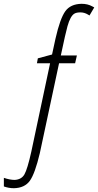

<svg xmlns="http://www.w3.org/2000/svg" viewBox="-50 -744 513 1004"><path d="M409.7 -668Q391.1 -679.2 370.6 -679.2Q350.1 -679.2 339.4 -672.9Q317.9 -660.6 302.7 -606.4Q293.5 -574.2 268.1 -454.1H352.1L342.8 -413.1H258.8L158.2 57.1Q132.8 164.1 106 201.4Q79.1 238.8 22.9 240.2Q-3.9 240.2 -29.8 231V186Q2 196.8 26.9 196.8Q62.5 194.8 77.9 167.7Q93.3 140.6 113.8 48.8L211.9 -413.1H143.1L147.9 -439L222.2 -459L240.2 -542Q264.2 -647.5 291.5 -685.3Q318.8 -723.1 377 -724.1Q408.2 -724.1 432.1 -710.9L442.9 -705.1L418 -663.1Z"/></svg>

Font: Open Sans Hebrew Condensed Light
Style: Italic
Weight: 300
Width: 3
Italic angle: -12°
Foundry: Ascender Corporation, Yanek Iontef
Version: Version 2.001;PS 002.001;hotconv 1.0.70;makeotf.lib2.5.58329